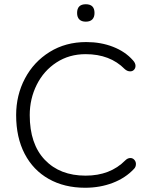

<svg xmlns="http://www.w3.org/2000/svg" viewBox="-20 -876 717 904"><path d="M56 -334Q56 -428 97.5 -506.5Q139 -585 214 -631.5Q289 -678 386 -678Q455 -678 512.5 -655.5Q570 -633 606 -592Q618 -579 618 -566Q618 -555 611 -547.5Q604 -540 593 -540Q579 -540 567 -551Q498 -621 383 -621Q306 -621 246 -582Q186 -543 153 -477Q120 -411 120 -334Q120 -198 191 -123.5Q262 -49 383 -49Q499 -49 570 -121Q581 -132 594 -132Q605 -132 612.5 -123.5Q620 -115 620 -104Q620 -90 611 -81Q571 -38 511 -15Q451 8 381 8Q283 8 209.5 -33.5Q136 -75 96 -152Q56 -229 56 -334ZM343 -815Q343 -856 384 -856Q425 -856 425 -815Q425 -795 414.5 -784.5Q404 -774 384 -774Q364 -774 353.5 -784.5Q343 -795 343 -815Z"/></svg>

Font: SN Pro Light
Style: Regular
Weight: 300
Designer: Tobias Whetton
Foundry: Supernotes
Version: Version 1.002